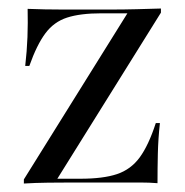

<svg xmlns="http://www.w3.org/2000/svg" viewBox="-20 -433 436 453"><path d="M36.3 0V-9.7L280.6 -401.6H219.4Q169.4 -401.6 138.3 -391.5Q107.3 -381.5 87.1 -354.4Q66.9 -327.4 49.2 -277.4H39.5Q43.5 -312.1 44.8 -345.6Q46 -379 45.2 -412.1Q64.5 -411.3 85.9 -410.9Q107.3 -410.5 126.6 -410.5H219.4H244.4Q272.6 -410.5 302.4 -411.3Q332.3 -412.1 359.7 -412.9V-403.2L115.3 -11.3H169.4Q223.4 -11.3 256 -22.2Q288.7 -33.1 309.7 -61.7Q330.6 -90.3 347.6 -142.7H357.3Q353.2 -105.6 352.4 -70.2Q351.6 -34.7 351.6 -0.8Q332.3 -2.4 310.9 -2.4Q289.5 -2.4 270.2 -2.4H169.4H150.8Q122.6 -2.4 92.7 -2Q62.9 -1.6 36.3 0Z"/></svg>

Font: Playfair 144pt SemiCondensed Light
Style: Regular
Weight: 300
Width: 4
Designer: Claus Eggers Sørensen
Foundry: Claus Eggers Sørensen
Version: Version 2.203